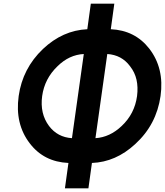

<svg xmlns="http://www.w3.org/2000/svg" viewBox="-20 -869 892 1038"><path d="M471 -849 452 -711Q319 -705 212 -604Q102 -499 81 -350Q60 -199 141 -94Q217 6 350 12L331 149H458L477 12Q606 7 711 -90Q826 -195 848 -350Q869 -500 787 -606Q710 -705 579 -711L598 -849ZM433 -577 369 -122Q291 -127 245 -188Q195 -255 208 -350Q221 -444 291 -511Q354 -573 433 -577ZM560 -577Q638 -572 683 -511Q709 -478 718 -438Q727 -398 721 -350Q708 -254 638 -188Q574 -127 496 -122Z"/></svg>

Font: Unageo
Style: Bold-Italic
Weight: 700
Designer: Richard Sepsi
Foundry: Richard Sepsi
Version: Version 2.000